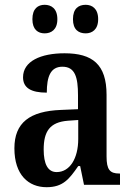

<svg xmlns="http://www.w3.org/2000/svg" viewBox="-20 -770 551 800"><path d="M337 -631C363 -631 389 -646 389 -690C389 -735 363 -750 337 -750C308 -750 284 -735 284 -690C284 -646 308 -631 337 -631ZM166 -631C193 -631 219 -646 219 -690C219 -735 193 -750 166 -750C139 -750 115 -735 115 -690C115 -646 139 -631 166 -631ZM174 10C242 10 268 -23 306 -78H314L330 0H480V-47H477C438 -47 424 -63 424 -118V-375C424 -502 365 -548 249 -548C150 -548 76 -515 76 -448C76 -404 109 -384 175 -384C175 -450 190 -492 240 -492C293 -492 305 -448 305 -373V-315L234 -312C104 -307 40 -259 40 -152C40 -41 99 10 174 10ZM216 -53C179 -53 162 -87 162 -147C162 -222 187 -261 263 -267L306 -270V-191C306 -110 271 -53 216 -53Z"/></svg>

Font: Noto Serif Myanmar Condensed SemiBold
Style: Regular
Weight: 600
Width: 3
Designer: Ben Mitchell and the Monotype Design Team
Foundry: Monotype Imaging Inc.
Version: Version 2.106